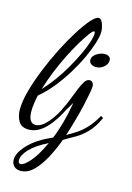

<svg xmlns="http://www.w3.org/2000/svg" viewBox="-145 -792 786 1143"><g transform="rotate(15 247.5 -220.0)"><path d="M84 30Q40 30 21.5 0Q3 -30 3 -74Q3 -122 21 -188Q39 -254 68.5 -327Q98 -400 133 -469.5Q168 -539 203.5 -595.5Q239 -652 268.5 -686Q298 -720 316 -720Q328 -720 335.5 -707Q343 -694 347.5 -676.5Q352 -659 352 -644Q352 -617 338.5 -573.5Q325 -530 300.5 -477Q276 -424 242.5 -369.5Q209 -315 169 -265.5Q129 -216 85 -180Q79 -153 75.5 -128Q72 -103 72 -81Q72 -43 83.5 -25Q95 -7 116 -7Q142 -7 168.5 -30.5Q195 -54 219 -90.5Q243 -127 260 -166L278 -157Q237 -70 188 -20Q139 30 84 30ZM97 -223Q131 -259 163.5 -303.5Q196 -348 223.5 -396Q251 -444 272 -488.5Q293 -533 304.5 -568.5Q316 -604 316 -624Q316 -631 314.5 -633Q313 -635 311 -636Q303 -636 284.5 -611.5Q266 -587 240.5 -545Q215 -503 188.5 -450Q162 -397 138 -338.5Q114 -280 97 -223ZM101 280Q75 280 60 265Q45 250 45 226Q45 189 81 146Q117 103 172 71Q187 62 203 54.5Q219 47 238 38Q257 -7 273 -65Q289 -123 301 -193Q289 -171 277.5 -153Q266 -135 258 -122L247 -141Q264 -173 277.5 -208.5Q291 -244 304 -276Q317 -308 330 -328Q343 -348 360 -348Q372 -348 379 -339Q386 -330 386 -316Q386 -305 380.5 -274Q375 -243 365 -198.5Q355 -154 340.5 -102Q326 -50 309 3Q338 -13 366.5 -31.5Q395 -50 423.5 -80Q452 -110 480 -160L495 -151Q468 -91 433.5 -56Q399 -21 363.5 -1.5Q328 18 297 37Q275 98 245 154Q215 210 179 245Q143 280 101 280ZM91 241Q111 241 147 200Q183 159 221 77Q148 113 112 151Q76 189 76 220Q76 232 80.5 236.5Q85 241 91 241ZM375 -433Q358 -433 345 -441.5Q332 -450 332 -467Q332 -482 344 -494.5Q356 -507 373.5 -514.5Q391 -522 408 -522Q423 -522 433.5 -514.5Q444 -507 444 -492Q444 -469 423 -451Q402 -433 375 -433Z"/></g></svg>

Font: Dancing Script Medium
Style: Regular
Weight: 500
Designer: Pablo Impallari
Foundry: Pablo Impallari
Version: Version 2.000